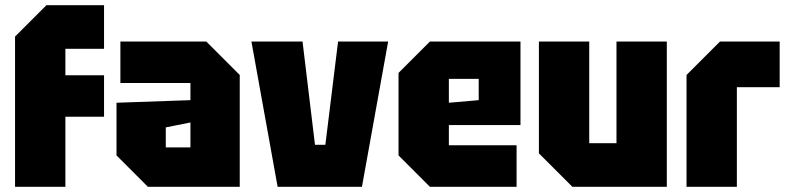

<svg xmlns="http://www.w3.org/2000/svg" viewBox="-20 -720 3042 740"><path d="M38 0V-579L159 -700H381V-532H232V-430H381V-270H232V0Z M429 -121V-324L714 -334V-400H444V-560H775L904 -431V0H550ZM619 -229V-152H714V-248Z M1050 0 949 -560H1146L1194 -162H1234L1283 -560H1476L1375 0Z M1516 -121V-439L1637 -560H1986V-238H1710V-160H1971V0H1637ZM1710 -324 1825 -334V-416H1710Z M2550 -560V0H2186L2057 -129V-560H2251V-168H2356V-560Z M2626 0V-431L2755 -560H2985V-384H2820V0Z"/></svg>

Font: Tektur SemiCondensed ExtraBold
Style: Regular
Weight: 800
Width: 4
Designer: Adam Jagosz
Foundry: Adam Jagosz
Version: Version 1.005;gftools[0.9.30]